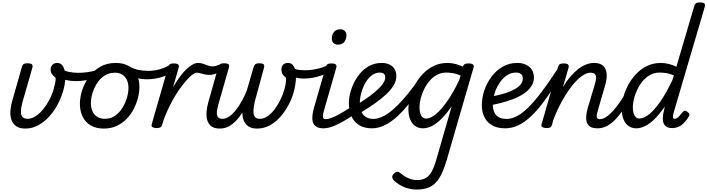

<svg xmlns="http://www.w3.org/2000/svg" viewBox="-20 -1035 5799 1574"><path d="M188 19Q141 19 113.5 0Q86 -19 74.5 -51Q63 -83 65 -121.5Q67 -160 78 -200L159 -485Q163 -499 171 -507.5Q179 -516 204 -516Q236 -516 243 -506Q250 -496 245 -479L165 -200Q158 -174 154 -149.5Q150 -125 152.5 -105Q155 -85 167.5 -73Q180 -61 207 -61Q239 -61 271.5 -82Q304 -103 333.5 -139Q363 -175 386 -219Q409 -263 421 -308Q427 -331 432 -353.5Q437 -376 436 -398Q415 -413 405 -428.5Q395 -444 395 -465Q395 -489 410 -504Q425 -519 448 -519Q481 -519 497.5 -490Q514 -461 515 -417Q516 -398 514.5 -378.5Q513 -359 509.5 -338.5Q506 -318 500 -297Q484 -239 455 -183Q426 -127 384.5 -81Q343 -35 293.5 -8Q244 19 188 19Z M599 -370Q561 -370 522 -379Q483 -388 451 -409Q445 -413 447 -424.5Q449 -436 454.5 -448.5Q460 -461 467.5 -468Q475 -475 482 -470Q506 -454 544 -446Q582 -438 620 -438Q655 -438 694 -443Q733 -448 770.5 -459Q808 -470 836 -486Q843 -491 844 -477.5Q845 -464 841.5 -447.5Q838 -431 830 -426Q778 -398 719 -384Q660 -370 599 -370Z M831 19Q768 19 724 -6.5Q680 -32 657.5 -78.5Q635 -125 635 -184Q635 -238 654 -296.5Q673 -355 710 -405.5Q747 -456 801.5 -487.5Q856 -519 929 -519Q991 -519 1034.5 -494.5Q1078 -470 1100.5 -425.5Q1123 -381 1123 -323Q1123 -282 1111.5 -235Q1100 -188 1077 -143Q1054 -98 1019 -61.5Q984 -25 937 -3Q890 19 831 19ZM840 -61Q887 -61 922.5 -85.5Q958 -110 982.5 -149Q1007 -188 1020 -231.5Q1033 -275 1033 -314Q1033 -354 1019 -382Q1005 -410 980.5 -424.5Q956 -439 922 -439Q874 -439 837 -415Q800 -391 775.5 -352.5Q751 -314 738 -271Q725 -228 725 -190Q725 -150 739 -120.5Q753 -91 779 -76Q805 -61 840 -61Z M1187 -385Q1144 -385 1101.5 -395.5Q1059 -406 1007 -439Q997 -445 996 -456.5Q995 -468 1000.5 -479Q1006 -490 1015.5 -495Q1025 -500 1035 -494Q1073 -471 1112 -462.5Q1151 -454 1198 -454Q1227 -454 1259.5 -460Q1292 -466 1323 -478Q1354 -490 1376 -507Q1386 -516 1396 -512Q1406 -508 1412 -497Q1418 -486 1417 -473.5Q1416 -461 1405 -453Q1371 -427 1332 -412Q1293 -397 1255.5 -391Q1218 -385 1187 -385Z M1262 15Q1245 15 1231.5 8Q1218 1 1224 -17L1358 -484Q1364 -503 1373.5 -509Q1383 -515 1402 -515Q1432 -515 1441 -506Q1450 -497 1444 -477L1398 -318Q1426 -367 1453.5 -404.5Q1481 -442 1508 -467.5Q1535 -493 1559 -506Q1583 -519 1603 -519Q1622 -519 1629.5 -507Q1637 -495 1635.5 -479Q1634 -463 1623 -451Q1612 -439 1593 -439Q1575 -439 1544 -412Q1513 -385 1474 -334.5Q1435 -284 1396 -214.5Q1357 -145 1324 -60L1309 -11Q1306 2 1295.5 8.5Q1285 15 1262 15Z M1699 -421Q1675 -421 1655.5 -425.5Q1636 -430 1621.5 -434.5Q1607 -439 1594 -439Q1575 -439 1567.5 -451Q1560 -463 1561 -479Q1562 -495 1573 -507Q1584 -519 1603 -519Q1627 -519 1646.5 -512Q1666 -505 1684 -498Q1702 -491 1722 -491Q1734 -491 1746.5 -494Q1759 -497 1775 -504Q1785 -509 1795 -500Q1805 -491 1805.5 -477Q1806 -463 1787 -451Q1751 -430 1731 -425.5Q1711 -421 1699 -421Z M1782 19Q1739 19 1714 1Q1689 -17 1679.5 -48.5Q1670 -80 1673.5 -120Q1677 -160 1689 -202L1769 -485Q1774 -499 1782.5 -507.5Q1791 -516 1816 -516Q1847 -516 1854.5 -506.5Q1862 -497 1856 -479L1772 -186Q1762 -153 1758.5 -124Q1755 -95 1765 -78Q1775 -61 1805 -61Q1833 -61 1861.5 -81.5Q1890 -102 1916 -136Q1942 -170 1965 -211.5Q1988 -253 2004 -295L2059 -485Q2064 -499 2072.5 -507.5Q2081 -516 2104 -516Q2136 -516 2142.5 -506.5Q2149 -497 2144 -479L2068 -200Q2065 -183 2061 -159.5Q2057 -136 2058 -113Q2059 -90 2071 -75.5Q2083 -61 2110 -61Q2143 -61 2174 -82.5Q2205 -104 2232 -140Q2259 -176 2280 -219.5Q2301 -263 2313 -307Q2320 -335 2323 -356.5Q2326 -378 2325 -398Q2304 -413 2295.5 -428.5Q2287 -444 2287 -465Q2287 -488 2300 -503.5Q2313 -519 2341 -519Q2374 -519 2389 -490Q2404 -461 2406 -417Q2407 -398 2405.5 -378.5Q2404 -359 2400.5 -338Q2397 -317 2392 -296Q2378 -238 2349.5 -182.5Q2321 -127 2281.5 -81Q2242 -35 2193 -8Q2144 19 2088 19Q2043 19 2016.5 1Q1990 -17 1978.5 -46.5Q1967 -76 1967 -112Q1942 -73 1913.5 -43.5Q1885 -14 1852.5 2.5Q1820 19 1782 19Z M2471 -391Q2427 -391 2400 -401.5Q2373 -412 2344 -433Q2332 -441 2331.5 -452Q2331 -463 2337.5 -472.5Q2344 -482 2353 -486.5Q2362 -491 2370 -485Q2387 -473 2411.5 -466Q2436 -459 2478 -459Q2516 -459 2554.5 -465.5Q2593 -472 2624 -482.5Q2655 -493 2668 -505Q2678 -515 2688 -506.5Q2698 -498 2700.5 -483Q2703 -468 2689 -456Q2649 -425 2589 -408Q2529 -391 2471 -391Z M2633 17Q2592 17 2571 2Q2550 -13 2544 -37Q2538 -61 2541.5 -89.5Q2545 -118 2552 -145L2650 -484Q2656 -503 2665.5 -509Q2675 -515 2694 -515Q2724 -515 2733 -506Q2742 -497 2736 -477L2641 -147Q2625 -95 2627 -76.5Q2629 -58 2652 -58Q2666 -58 2673 -46.5Q2680 -35 2678 -20.5Q2676 -6 2665 5.5Q2654 17 2633 17ZM2749 -669Q2728 -669 2714 -682.5Q2700 -696 2700 -721Q2700 -749 2717 -772Q2734 -795 2770 -795Q2792 -795 2806 -782Q2820 -769 2820 -743Q2820 -715 2803 -692Q2786 -669 2749 -669Z M2628 17Q2614 17 2607.5 5.5Q2601 -6 2602.5 -20.5Q2604 -35 2615 -46.5Q2626 -58 2647 -58Q2668 -58 2696 -68Q2724 -78 2765.5 -101Q2807 -124 2868 -164Q2882 -172 2893 -167.5Q2904 -163 2909 -151Q2914 -139 2911.5 -125Q2909 -111 2894 -102Q2827 -58 2778.5 -31.5Q2730 -5 2695 6Q2660 17 2628 17Z M2900 -172Q2933 -193 2974 -221Q3015 -249 3052.5 -280Q3090 -311 3114 -342Q3138 -373 3138 -400Q3138 -423 3125.5 -431.5Q3113 -440 3094 -440Q3056 -440 3025.5 -415.5Q2995 -391 2974 -353Q2953 -315 2941.5 -273Q2930 -231 2930 -198Q2930 -167 2935.5 -141.5Q2941 -116 2955 -98Q2969 -80 2990.5 -70Q3012 -60 3043 -60Q3057 -60 3062.5 -48.5Q3068 -37 3066 -21.5Q3064 -6 3055 5.5Q3046 17 3031 17Q2964 17 2922 -10.5Q2880 -38 2860 -85Q2840 -132 2840 -192Q2840 -241 2858 -297.5Q2876 -354 2910 -404.5Q2944 -455 2994 -487Q3044 -519 3109 -519Q3146 -519 3173 -506Q3200 -493 3214.5 -469Q3229 -445 3229 -411Q3229 -372 3207 -335Q3185 -298 3144.5 -260.5Q3104 -223 3050 -185Q2996 -147 2931 -108Z M3031 17Q3016 17 3010.5 5.5Q3005 -6 3007.5 -21.5Q3010 -37 3019 -48.5Q3028 -60 3042 -60Q3081 -60 3131 -86.5Q3181 -113 3246.5 -179Q3312 -245 3397 -362Q3402 -369 3414.5 -365.5Q3427 -362 3435.5 -353Q3444 -344 3438 -335Q3356 -205 3284.5 -128Q3213 -51 3150.5 -17Q3088 17 3031 17Z M3394 519Q3347 519 3301.5 502Q3256 485 3219 453Q3198 436 3195.5 420Q3193 404 3211 387Q3227 371 3240 373Q3253 375 3270 390Q3296 412 3329.5 426.5Q3363 441 3400 441Q3442 441 3470.5 424.5Q3499 408 3519 371.5Q3539 335 3557 273L3683 -164Q3641 -103 3600.5 -62.5Q3560 -22 3521.5 -2.5Q3483 17 3447 17Q3411 17 3384 -2Q3357 -21 3342.5 -56.5Q3328 -92 3328 -140Q3328 -187 3341.5 -239Q3355 -291 3382 -340.5Q3409 -390 3448 -430.5Q3487 -471 3537 -495Q3587 -519 3649 -519Q3679 -519 3712 -511Q3745 -503 3776 -488V-491Q3781 -505 3791 -510Q3801 -515 3819 -515Q3849 -515 3858 -506Q3867 -497 3861 -477L3642 277Q3614 374 3580 426.5Q3546 479 3501.5 499Q3457 519 3394 519ZM3473 -63Q3509 -63 3553 -99Q3597 -135 3646 -205Q3695 -275 3744 -377L3756 -416Q3721 -431 3692 -435.5Q3663 -440 3638 -440Q3597 -440 3562.5 -421.5Q3528 -403 3501.5 -372Q3475 -341 3456.5 -303Q3438 -265 3428.5 -226.5Q3419 -188 3419 -155Q3419 -128 3425 -107Q3431 -86 3443.5 -74.5Q3456 -63 3473 -63Z M4122 17Q4056 17 4013.5 -8Q3971 -33 3950.5 -76Q3930 -119 3930 -172Q3930 -231 3950 -292Q3970 -353 4008 -404.5Q4046 -456 4099.5 -487.5Q4153 -519 4220 -519Q4263 -519 4293.5 -504Q4324 -489 4340.5 -462.5Q4357 -436 4357 -399Q4357 -358 4333.5 -324.5Q4310 -291 4270.5 -265Q4231 -239 4181 -220.5Q4131 -202 4078.5 -189Q4026 -176 3976 -168L3983 -239Q4014 -244 4052 -252.5Q4090 -261 4127.5 -273Q4165 -285 4196 -302Q4227 -319 4246.5 -341Q4266 -363 4266 -392Q4266 -417 4250 -428.5Q4234 -440 4209 -440Q4168 -440 4133.5 -416Q4099 -392 4073.5 -353Q4048 -314 4034 -268Q4020 -222 4020 -179Q4020 -144 4031.5 -116.5Q4043 -89 4068.5 -74.5Q4094 -60 4134 -60Q4148 -60 4153.5 -48.5Q4159 -37 4157 -21.5Q4155 -6 4146 5.5Q4137 17 4122 17Z M4122 17Q4113 17 4109.5 5.5Q4106 -6 4107 -21.5Q4108 -37 4115 -48.5Q4122 -60 4133 -60Q4171 -60 4212.5 -80Q4254 -100 4303 -146.5Q4352 -193 4412.5 -271.5Q4473 -350 4549 -467Q4554 -475 4567 -470.5Q4580 -466 4589.5 -456.5Q4599 -447 4594 -438Q4518 -313 4455.5 -225.5Q4393 -138 4337 -85Q4281 -32 4228.5 -7.5Q4176 17 4122 17Z M4879 17Q4837 17 4816 1.5Q4795 -14 4789 -38Q4783 -62 4786.5 -90.5Q4790 -119 4797 -145L4857 -346Q4865 -372 4866.5 -393Q4868 -414 4858 -426.5Q4848 -439 4821 -439Q4788 -439 4748.5 -410.5Q4709 -382 4668.5 -330.5Q4628 -279 4588.5 -208.5Q4549 -138 4516 -52L4505 -11Q4502 2 4491.5 8.5Q4481 15 4458 15Q4441 15 4427.5 8Q4414 1 4420 -17L4554 -484Q4560 -503 4569.5 -509Q4579 -515 4598 -515Q4628 -515 4637 -506Q4646 -497 4640 -477L4595 -321Q4624 -370 4655.5 -406.5Q4687 -443 4719.5 -468.5Q4752 -494 4785 -506.5Q4818 -519 4851 -519Q4897 -519 4922.5 -497.5Q4948 -476 4953 -433.5Q4958 -391 4938 -326L4886 -147Q4870 -96 4872 -77Q4874 -58 4897 -58Q4911 -58 4918 -46.5Q4925 -35 4923.5 -20.5Q4922 -6 4911 5.5Q4900 17 4879 17Z M4878 17Q4864 17 4857.5 5.5Q4851 -6 4852.5 -20.5Q4854 -35 4865 -46.5Q4876 -58 4897 -58Q4922 -58 4950 -76.5Q4978 -95 5007.5 -128Q5037 -161 5068 -207Q5099 -253 5131 -309Q5138 -322 5152 -320.5Q5166 -319 5175 -309Q5184 -299 5177 -286Q5137 -210 5100 -153Q5063 -96 5027.5 -58.5Q4992 -21 4955.5 -2Q4919 17 4878 17Z M5196 17Q5160 17 5133 -2Q5106 -21 5091.5 -56.5Q5077 -92 5077 -140Q5077 -187 5090.5 -239Q5104 -291 5131 -340.5Q5158 -390 5197 -430.5Q5236 -471 5286 -495Q5336 -519 5398 -519Q5428 -519 5461.5 -511Q5495 -503 5525 -488L5671 -984Q5677 -1003 5686.5 -1009Q5696 -1015 5716 -1015Q5746 -1015 5754.5 -1006Q5763 -997 5757 -977L5500 -103Q5495 -82 5497.5 -71.5Q5500 -61 5512 -61Q5521 -61 5530 -67Q5539 -73 5550 -85Q5561 -97 5576 -116Q5583 -125 5591.5 -127Q5600 -129 5611 -121Q5627 -111 5630.5 -101.5Q5634 -92 5628 -82Q5609 -49 5587 -27Q5565 -5 5541 5Q5517 15 5490 15Q5454 15 5435 -2.5Q5416 -20 5414 -55Q5412 -90 5426 -141Q5427 -146 5427.5 -151Q5428 -156 5429 -160Q5388 -101 5348 -61Q5308 -21 5269.5 -2Q5231 17 5196 17ZM5168 -155Q5168 -128 5174 -107Q5180 -86 5192.5 -74.5Q5205 -63 5222 -63Q5258 -63 5302.5 -99Q5347 -135 5395.5 -205.5Q5444 -276 5493 -380L5504 -417Q5470 -432 5440.5 -436Q5411 -440 5387 -440Q5346 -440 5311.5 -421.5Q5277 -403 5250.5 -372Q5224 -341 5205.5 -303Q5187 -265 5177.5 -226.5Q5168 -188 5168 -155Z"/></svg>

Font: Playwrite AU NSW
Style: Regular
Weight: 400
Designer: Veronika Burian, José Scaglione
Foundry: TypeTogether
Version: Version 1.002